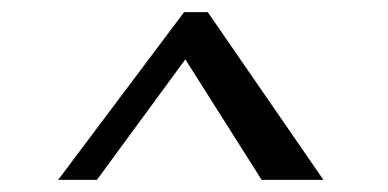

<svg xmlns="http://www.w3.org/2000/svg" viewBox="-20 -731 640 317"><path d="M284 -711 76 -434H140L286 -633L412 -434H514L323 -711Z"/></svg>

Font: PT Serif Caption
Style: Italic
Weight: 400
Italic angle: -12°
Designer: A.Korolkova, O.Umpeleva, V.Yefimov
Foundry: ParaType Ltd
Version: Version 1.000W OFL